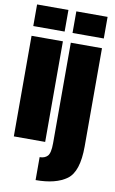

<svg xmlns="http://www.w3.org/2000/svg" viewBox="-108 -840 674 1125"><g transform="rotate(10 229.0 -277.5)"><path d="M18 0H204.5V-598.5H18ZM18 -785V-656.5H204.5V-785ZM188 230Q308 230 372.5 183.2Q437 136.5 437 -14.5V-598.5H251.5V-1Q251.5 58 234.8 75.8Q218 93.5 188 93.5ZM251.5 -785V-656.5H437.5V-785Z"/></g></svg>

Font: Anybody ExtraCondensed Black
Style: Regular
Weight: 900
Width: 2
Version: Version 1.113;gftools[0.9.25]